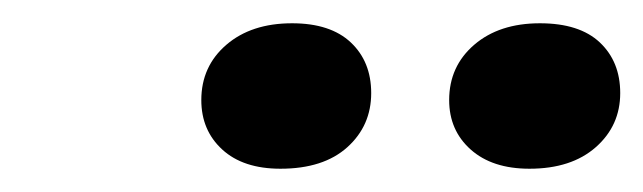

<svg xmlns="http://www.w3.org/2000/svg" viewBox="-20 -890 553 165"><path d="M435 -745Q403 -745 384.5 -761.5Q366 -778 366 -804Q366 -833 387.5 -851.5Q409 -870 444 -870Q478 -870 495.5 -853.5Q513 -837 513 -810Q513 -782 492 -763.5Q471 -745 435 -745ZM221 -745Q189 -745 171 -761.5Q153 -778 153 -804Q153 -833 174.5 -851.5Q196 -870 231 -870Q264 -870 281.5 -853.5Q299 -837 299 -810Q299 -782 278.5 -763.5Q258 -745 221 -745Z"/></svg>

Font: Mona Sans ExtraLight
Style: Bold Italic
Weight: 700
Italic angle: -11.6951°
Version: Version 2.000